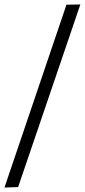

<svg xmlns="http://www.w3.org/2000/svg" viewBox="-53 -790 379 858"><path d="M244 -769 -33 48 28 46 306 -770Z"/></svg>

Font: GFS Fleischman
Style: Regular
Weight: 400
Designer: George Matthiopoulos
Foundry: George Matthiopoulos
Version: Version 1.0